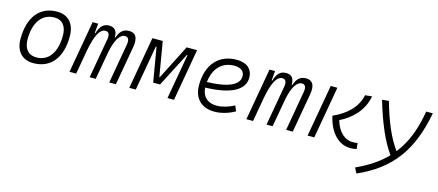

<svg xmlns="http://www.w3.org/2000/svg" viewBox="-53 -1069 4207 1843"><g transform="rotate(15 2051.0 -148.0)"><path d="M245.1 9.8C416.5 9.8 518.1 -115.7 518.1 -328.6C518.1 -453.6 451.7 -527.3 339.8 -527.3C168.5 -527.3 66.9 -399.9 66.9 -184.1C66.9 -62.5 133.3 9.8 245.1 9.8ZM257.8 -50.8C179.2 -50.8 133.3 -105.5 133.3 -197.3C133.3 -366.2 207 -466.3 331.1 -466.3C407.7 -466.3 452.1 -412.1 452.1 -320.3C452.1 -150.9 379.9 -50.8 257.8 -50.8Z M749.5 -517.6H694.3L603 0H669.4L712.4 -244.1V-242.7C739.3 -390.6 780.8 -469.7 835.4 -469.7C868.7 -469.7 881.8 -444.3 873 -394.5L803.2 0H863.8L914.1 -282.7C939.5 -404.3 979 -469.7 1030.3 -469.7C1062.5 -469.7 1076.2 -443.8 1067.4 -394.5L998 0H1064L1132.8 -390.6C1148.4 -480.5 1122.1 -527.3 1056.6 -527.3C1000 -527.3 965.3 -497.1 944.3 -432.6H937.5C939.5 -496.1 912.1 -527.3 856.9 -527.3C801.8 -527.3 767.1 -493.2 747.6 -422.9H740.7Z M1197.3 0H1261.7L1340.8 -447.3H1348.1L1405.8 -107.4H1474.1L1649.4 -447.3H1655.8L1576.7 0H1641.6L1732.4 -517.6H1628.4L1454.1 -174.3H1449.2L1391.1 -517.6H1288.1Z M2049.8 -51.3C1960.4 -51.3 1904.8 -103 1900.4 -190.9C2142.1 -196.3 2284.7 -263.7 2284.7 -390.6C2284.7 -476.6 2225.6 -527.3 2125.5 -527.3C1946.8 -527.3 1836.9 -402.3 1836.9 -199.7C1836.9 -67.9 1914.1 9.8 2045.4 9.8C2109.9 9.8 2184.1 -11.2 2246.1 -47.4L2223.6 -100.1C2167 -69.3 2103 -51.3 2049.8 -51.3ZM1902.3 -246.6C1916.5 -383.8 1996.6 -466.3 2118.2 -466.3C2182.1 -466.3 2218.8 -436.5 2218.8 -387.7C2218.8 -298.8 2105 -252 1902.3 -246.6Z M2507.3 -517.6H2452.1L2360.8 0H2427.2L2470.2 -244.1V-242.7C2497.1 -390.6 2538.6 -469.7 2593.3 -469.7C2626.5 -469.7 2639.6 -444.3 2630.9 -394.5L2561 0H2621.6L2671.9 -282.7C2697.3 -404.3 2736.8 -469.7 2788.1 -469.7C2820.3 -469.7 2834 -443.8 2825.2 -394.5L2755.9 0H2821.8L2890.6 -390.6C2906.2 -480.5 2879.9 -527.3 2814.5 -527.3C2757.8 -527.3 2723.1 -497.1 2702.1 -432.6H2695.3C2697.3 -496.1 2669.9 -527.3 2614.7 -527.3C2559.6 -527.3 2524.9 -493.2 2505.4 -422.9H2498.5Z M3392.1 9.8C3417.5 9.8 3439 7.8 3457.5 2.4L3451.2 -55.7C3436.5 -52.2 3421.4 -51.3 3398.4 -51.3C3333.5 -51.3 3258.3 -101.1 3224.1 -222.2C3327.6 -272.5 3440.4 -366.7 3470.2 -523.9L3401.9 -517.1C3375.5 -390.1 3277.8 -303.2 3149.9 -246.1C3186.5 -78.1 3286.1 9.8 3392.1 9.8ZM2969.2 0H3035.6L3126.5 -517.6H3060.5Z M3515.6 230.5C3839.4 87.9 4002.4 -132.3 4075.2 -517.6H4009.3C3978.5 -332.5 3922.4 -190.4 3832.5 -76.7C3755.9 -180.7 3690.9 -328.6 3637.2 -523.9L3570.3 -517.6C3630.9 -312.5 3701.2 -140.6 3786.6 -23.9C3709.5 56.2 3611.3 121.1 3488.3 177.7Z"/></g></svg>

Font: Cascadia Code NF Light
Style: Italic
Weight: 300
Italic angle: -10°
Monospace: yes
Designer: Aaron Bell
Foundry: Saja Typeworks
Version: Version 2404.023